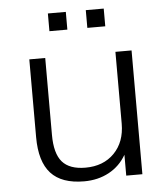

<svg xmlns="http://www.w3.org/2000/svg" viewBox="-53 -777 719 833"><g transform="rotate(-5 307.0 -360.5)"><path d="M534.2 -539.1V0H463.9V-90.8Q436.5 -43 388.7 -17.1Q340.8 8.8 280.3 8.8Q182.6 8.8 135.7 -42.5Q88.9 -93.8 88.9 -200.2V-539.1H158.2V-204.1Q158.2 -123 189.9 -86.4Q221.7 -49.8 291 -49.8Q369.1 -49.8 416.5 -98.1Q463.9 -146.5 463.9 -226.6V-539.1ZM186.5 -653.3V-730.5H264.6V-653.3ZM351.6 -653.3V-730.5H429.7V-653.3Z"/></g></svg>

Font: Min Sans Light
Style: Regular
Weight: 300
Designer: Jinseong-Kim, NotoSansCJK, Nunito
Foundry: Jinseong-Kim
Version: Version 1.400;Glyphs 3.1.2 (3151)